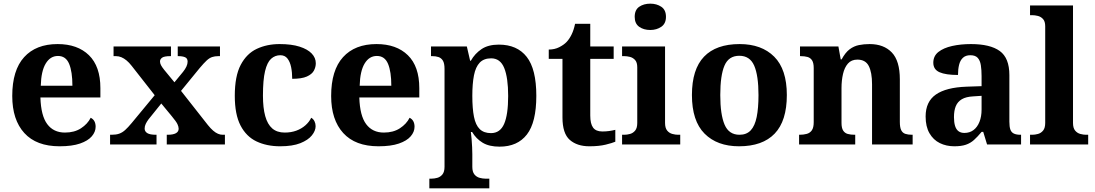

<svg xmlns="http://www.w3.org/2000/svg" viewBox="-20 -790 5988 1050"><path d="M306 10Q179 10 113 -62.5Q47 -135 47 -265Q47 -406 112 -477.5Q177 -549 295 -549Q404 -549 466.5 -488Q529 -427 529 -308V-257H201Q204 -157 238.5 -111Q273 -65 335 -65Q387 -65 423 -88.5Q459 -112 476 -146Q490 -139 496.5 -126.5Q503 -114 503 -97Q503 -69 482 -44.5Q461 -20 417.5 -5Q374 10 306 10ZM376 -321Q376 -398 358 -441Q340 -484 297 -484Q255 -484 230 -442.5Q205 -401 203 -321Z M582 0V-53H591Q615 -53 632 -59Q649 -65 664.5 -79Q680 -93 700 -117L826 -269.3L700 -430Q686 -448 672 -459.5Q658 -471 643.8 -477Q629.5 -483 614.2 -483H601V-536H915V-483H912Q878 -483 866.5 -474.5Q855 -466 855 -454Q855 -444 860.5 -433.5Q866 -423 878 -408L934 -340L981 -397Q993 -412 999.5 -426Q1006 -440 1006 -453Q1006 -471 992 -477Q978 -483 955 -483H952V-536H1183V-483H1174Q1155 -483 1140 -478Q1125 -473 1110 -459Q1095 -445 1073 -419L970 -293L1117 -106Q1132 -87.4 1145.5 -75.7Q1159 -64 1172 -58.5Q1185 -53 1197 -53H1210V0H892V-53H897Q927 -53 942 -61.5Q957 -70 957 -86Q957 -97 950.5 -111Q944 -125 919 -155L862 -224L792 -137Q783 -125 777 -112.5Q771 -100 771 -87Q771 -71 785.5 -62Q800 -53 833 -53H836V0Z M1512 10Q1439 10 1383 -16.5Q1327 -43 1295.5 -103.5Q1264 -164 1264 -266Q1264 -374 1296.5 -435.5Q1329 -497 1384.5 -523Q1440 -549 1509 -549Q1574 -549 1618 -535Q1662 -521 1684.5 -497.5Q1707 -474 1707 -444Q1707 -423 1696.5 -403.5Q1686 -384 1658 -371.5Q1630 -359 1578 -359Q1578 -394 1572 -423Q1566 -452 1552 -470Q1538 -488 1513 -488Q1484 -488 1462.5 -468.5Q1441 -449 1429.5 -401Q1418 -353 1418 -267Q1418 -200 1430.5 -155Q1443 -110 1469 -87.5Q1495 -65 1537 -65Q1572 -65 1600.5 -75.5Q1629 -86 1650 -104.5Q1671 -123 1682 -146Q1694 -139 1700 -126.5Q1706 -114 1706 -100Q1706 -75 1685.5 -49.5Q1665 -24 1622.5 -7Q1580 10 1512 10Z M2050 10Q1923 10 1857 -62.5Q1791 -135 1791 -265Q1791 -406 1856 -477.5Q1921 -549 2039 -549Q2148 -549 2210.5 -488Q2273 -427 2273 -308V-257H1945Q1948 -157 1982.5 -111Q2017 -65 2079 -65Q2131 -65 2167 -88.5Q2203 -112 2220 -146Q2234 -139 2240.5 -126.5Q2247 -114 2247 -97Q2247 -69 2226 -44.5Q2205 -20 2161.5 -5Q2118 10 2050 10ZM2120 -321Q2120 -398 2102 -441Q2084 -484 2041 -484Q1999 -484 1974 -442.5Q1949 -401 1947 -321Z M2328 240V187H2340Q2355 187 2371.5 182.5Q2388 178 2399.5 164Q2411 150 2411 122V-413Q2411 -444 2402 -458.5Q2393 -473 2378 -478Q2363 -483 2344 -483H2337V-536H2533L2551 -458H2555Q2577 -497 2613.5 -521.5Q2650 -546 2708 -546Q2808 -546 2860.5 -479Q2913 -412 2913 -266Q2913 -121 2861.5 -54.5Q2810 12 2712 12Q2655 12 2619.5 -9.5Q2584 -31 2562 -68H2555Q2557 -54 2559 -30.5Q2561 -7 2562 15.5Q2563 38 2563 53V122Q2563 150 2574.5 164Q2586 178 2603 182.5Q2620 187 2634 187H2656V240ZM2665 -62Q2715 -62 2737 -112.5Q2759 -163 2759 -265Q2759 -365 2737.5 -418Q2716 -471 2666 -471Q2626 -471 2603.5 -447.5Q2581 -424 2572 -378Q2563 -332 2563 -266Q2563 -197 2572 -151.5Q2581 -106 2603.5 -84Q2626 -62 2665 -62Z M3203 10Q3136 10 3096 -25Q3056 -60 3056 -148V-468H2981V-519Q3013 -519 3038.5 -532Q3064 -545 3079 -561Q3094 -577 3106 -601.5Q3118 -626 3125 -660H3208V-536H3336V-468H3208V-158Q3208 -113 3223.5 -92Q3239 -71 3274 -71Q3294 -71 3311.5 -73.5Q3329 -76 3345 -80V-15Q3329 -8 3292.5 1Q3256 10 3203 10Z M3382 0V-53H3394Q3409 -53 3425.5 -57.5Q3442 -62 3453.5 -75.9Q3465 -89.8 3465 -117.7V-422Q3465 -448.9 3453 -462Q3441 -475 3424.5 -479Q3408 -483 3394 -483H3382V-536H3617V-118Q3617 -90 3628.5 -76Q3640 -62 3657 -57.5Q3674 -53 3688 -53H3700V0ZM3536.1 -626Q3500 -626 3475.5 -643.5Q3451 -661 3451 -698Q3451 -736 3475.7 -753Q3500.5 -770 3536.5 -770Q3571 -770 3596.5 -753Q3622 -736 3622 -698Q3622 -661 3596.4 -643.5Q3570.8 -626 3536.1 -626Z M4021.6 10Q3902 10 3833 -59.3Q3764 -128.7 3764 -270.3Q3764 -411 3830.1 -480Q3896.2 -549 4025 -549Q4145 -549 4214 -480Q4283 -411 4283 -270.3Q4283 -128.7 4216.5 -59.3Q4150 10 4021.6 10ZM4024.2 -53Q4063 -53 4085.7 -77.4Q4108.3 -101.7 4118.2 -150.5Q4128 -199.2 4128 -270Q4128 -377 4104.5 -431Q4081 -485 4023 -485Q3965 -485 3942 -431.2Q3919 -377.5 3919 -270Q3919 -164 3942.5 -108.5Q3966 -53 4024.2 -53Z M4350 0V-53H4352Q4375 -53 4392.5 -58Q4410 -63 4420 -77.7Q4430 -92.4 4430 -121.8V-417.6Q4430 -446 4421 -460Q4412 -474 4396 -478.5Q4380 -483 4358 -483H4355V-536H4565L4577.7 -465H4582.5Q4603 -503 4626.5 -520.5Q4650 -538 4677.3 -543.5Q4704.7 -549 4735.9 -549Q4813 -549 4857 -503.2Q4901 -457.4 4901 -356V-123.5Q4901 -93 4908.5 -78Q4916 -63 4931 -58Q4946 -53 4968 -53H4971V0H4749V-329Q4749 -394 4731.1 -429Q4713.3 -464 4668.8 -464Q4636 -464 4617.2 -442.5Q4598.3 -420.9 4590.2 -385.5Q4582 -350.1 4582 -309V-118Q4582 -90 4591 -76Q4600 -62 4616 -57.5Q4632 -53 4654 -53H4657V0Z M5199 10Q5155 10 5119.5 -7.5Q5084 -25 5063 -61.4Q5042 -97.7 5042 -153Q5042 -234 5098 -273Q5154 -312 5266 -316L5348 -318.8V-374Q5348 -407.6 5344 -433.3Q5340 -459 5327 -473.5Q5314 -488 5286.5 -488Q5261 -488 5246 -474Q5231 -460 5225 -435.5Q5219 -411 5219 -380Q5152 -380 5118 -395Q5084 -410 5084 -447Q5084 -483.8 5112 -505.9Q5140 -528 5186.9 -538.5Q5233.8 -549 5289.8 -549Q5395 -549 5447.5 -511Q5500 -473 5500 -379.4V-124.1Q5500 -96.6 5505.5 -81.3Q5511 -66 5524.7 -59.5Q5538.4 -53 5560 -53H5564V0H5378L5357 -69H5348.4Q5326 -42 5306.5 -24.5Q5287 -7 5262 1.5Q5237 10 5199 10ZM5253.8 -63Q5283 -63 5303.8 -78.7Q5324.7 -94.3 5336.3 -123.3Q5348 -152.3 5348 -191V-266L5303 -263Q5263 -261 5239.9 -247.3Q5216.9 -233.5 5206.9 -209.3Q5197 -185.1 5197 -149.4Q5197 -121 5203 -101.5Q5209 -82 5221.8 -72.5Q5234.6 -63 5253.8 -63Z M5613 0V-53H5625Q5640 -53 5656.5 -57.5Q5673 -62 5684.5 -76Q5696 -90 5696 -118V-646Q5696 -673 5684 -686Q5672 -699 5655.5 -703Q5639 -707 5625 -707H5613V-760H5848V-118Q5848 -90 5859.5 -76Q5871 -62 5888 -57.5Q5905 -53 5919 -53H5931V0Z"/></svg>

Font: Noto Serif Tamil
Style: Regular
Weight: 400
Designer: Indian Type Foundry, Tom Grace, and the Monotype Design Team
Foundry: Monotype Imaging Inc.
Version: Version 2.003